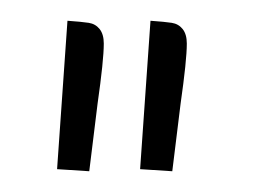

<svg xmlns="http://www.w3.org/2000/svg" viewBox="-20 -781 244 185"><path d="M115 -618 125 -761Q139 -760 145.5 -759Q152 -758 156 -753Q160 -748 160 -739Q160 -723 154 -681L146 -616ZM35 -618 45 -761Q59 -760 65.5 -759Q72 -758 76 -753Q80 -748 80 -739Q80 -723 74 -681L66 -616Z"/></svg>

Font: FoglihtenNo06
Style: Regular
Weight: 500
Designer: gluk (gluksza@wp.pl)
Foundry: gluk (gluksza@wp.pl)
Version: Version 0.76